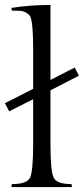

<svg xmlns="http://www.w3.org/2000/svg" viewBox="-21 -756 341 776"><path d="M113 -556Q113 -667 101 -690Q97 -697 86 -704Q75 -711 62.5 -712Q50 -713 27 -713L25 -724Q100 -736 183 -736V-433L281 -483L298 -450L183 -391V-174Q183 -63 196 -37.5Q209 -12 268 -12L270 0H25L27 -12Q87 -12 100 -37Q113 -62 113 -174V-355L16 -306L-1 -339L113 -397Z"/></svg>

Font: Gilda Display
Style: Regular
Weight: 400
Designer: Eduardo Rodriguez Tunni
Foundry: Eduardo Rodriguez Tunni
Version: Version 1.001